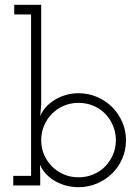

<svg xmlns="http://www.w3.org/2000/svg" viewBox="-20 -770 578 797"><path d="M35 -40H109V-710H39V-750H151V-337Q150 -325 149 -312.5Q148 -300 147 -288Q154 -306 168.5 -323Q183 -340 204 -353.5Q225 -367 251 -375Q277 -383 306 -383Q347 -383 383 -367.5Q419 -352 445.5 -325.5Q472 -299 487.5 -263.5Q503 -228 503 -188Q503 -147 487.5 -111.5Q472 -76 445.5 -50Q419 -24 383 -8.5Q347 7 306 7Q276 7 249.5 -1Q223 -9 202.5 -22Q182 -35 167.5 -52Q153 -69 146 -86Q146 -75 146.5 -63.5Q147 -52 147 -40V0H35ZM461 -188Q461 -220 449 -248.5Q437 -277 416.5 -298Q396 -319 367.5 -331Q339 -343 306 -343Q273 -343 245 -331Q217 -319 196 -298Q175 -277 163 -248.5Q151 -220 151 -188Q151 -156 163 -128Q175 -100 196 -79Q217 -58 245 -46Q273 -34 306 -34Q339 -34 367.5 -46Q396 -58 416.5 -79Q437 -100 449 -128Q461 -156 461 -188Z"/></svg>

Font: Josefin Slab
Style: Regular
Weight: 400
Designer: Santiago Orozco
Foundry: Typemade
Version: Version 1.000